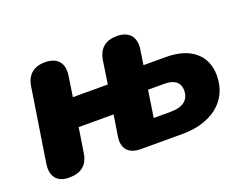

<svg xmlns="http://www.w3.org/2000/svg" viewBox="-86 -667 1077 842"><g transform="rotate(-20 452.5 -246.0)"><path d="M110 10C165 10 198 -15 206 -69L224 -184H387L372 -89C362 -31 391 0 448 0H643C771 0 871 -66 871 -190C871 -280 809 -342 689 -342H584L594 -408C604 -468 575 -502 517 -502C464 -502 433 -476 424 -423L408 -316H245L259 -408C269 -468 240 -502 182 -502C129 -502 97 -475 89 -422L36 -83C27 -24 53 10 110 10ZM626 -109H547L566 -234H643C689 -234 714 -214 714 -178C714 -130 680 -109 626 -109Z"/></g></svg>

Font: SN Pro Heavy
Style: Italic
Weight: 800
Italic angle: -9°
Designer: Tobias Whetton
Foundry: Supernotes
Version: Version 1.001;Glyphs 3.2 (3249)